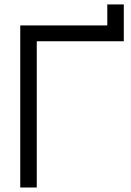

<svg xmlns="http://www.w3.org/2000/svg" viewBox="-20 -833 580 853"><path d="M70 0V-720H456.7V-813.3H530V-649.7H143.3V0Z"/></svg>

Font: Manrope ExtraLight
Style: Regular
Weight: 200
Designer: Mikhail Sharanda
Foundry: Mikhail Sharanda
Version: Version 4.505